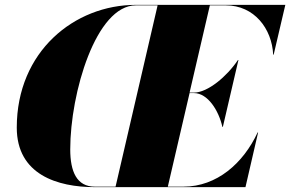

<svg xmlns="http://www.w3.org/2000/svg" viewBox="-20 -770 1194 790"><path d="M370 -2C296 -2 269 -63.5 269 -155.5C269 -387.5 375 -748 539 -748H628.5L455.5 -2ZM778 -387C835 -387 880 -315 895 -248H897L961 -523H959C914 -456 835 -389 778 -389H760L843.5 -748H909C1026 -748 1099 -652 1104 -545H1106L1154 -750H539C286 -750 49 -558 49 -245C49 -51.5 216.5 0 370 0H990L1042 -225H1040C981 -98 872 -2 735 -2H670.5L760 -387Z"/></svg>

Font: Bodoni* 96pt Fatface
Style: Italic
Weight: 900
Italic angle: -13°
Version: Version 2.3